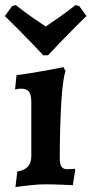

<svg xmlns="http://www.w3.org/2000/svg" viewBox="-35 -744 369 775"><path d="M27.3 11.1 34.9 -51.6Q64.5 -56.8 77.9 -71.9Q91.4 -86.9 91.4 -113.8V-330.4Q91.4 -361.6 82.1 -373.9Q72.9 -386.2 49.4 -386.2Q43.2 -386.2 34.5 -384.4Q25.8 -382.7 25.8 -382.7L31.6 -440.4Q65.6 -444.9 99.2 -450.5Q132.8 -456.2 160.4 -461.4Q187.9 -466.6 204.5 -469.8Q221.1 -473 221.1 -473L229.7 -456.5Q224.8 -446.1 220.3 -414.7Q215.8 -383.4 212.8 -336.6Q209.8 -289.8 208.1 -230.6Q206.3 -171.4 206.3 -105.2Q206.3 -81.6 213.1 -71.3Q220 -60.9 236.8 -60.9Q244.9 -60.9 255.6 -61.9Q266.4 -62.9 266.4 -62.9L268.8 -58.5L259 3.5Q259 3.5 247.8 3Q236.6 2.5 219.5 1.7Q202.4 1 183.5 0.5Q164.6 0 149.3 0Q124.6 0 96.1 2.8Q67.6 5.5 47.5 8.3Q27.3 11.1 27.3 11.1ZM139.3 -521Q139.3 -521 125.9 -535.5Q112.5 -550 89.7 -573.6Q66.8 -597.1 39.5 -624.9Q12.2 -652.7 -15.2 -679.2L13.9 -719.8L28.7 -723.5Q62.6 -696.4 95.7 -673.6Q128.8 -650.7 149.5 -637Q170 -650.7 203.2 -673.8Q236.4 -696.9 269.8 -723.5L284.6 -719.8L314.1 -679.2Q286.3 -652.7 259 -624.9Q231.7 -597.1 208.8 -573.6Q186 -550 172.6 -535.5Q159.2 -521 159.2 -521Z"/></svg>

Font: Alegreya
Style: Regular
Weight: 400
Designer: Juan Pablo del Peral
Foundry: Huerta Tipografica
Version: Version 2.009